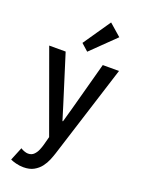

<svg xmlns="http://www.w3.org/2000/svg" viewBox="-182 -865 847 1156"><g transform="rotate(20 241.5 -287.0)"><path d="M122.1 212.9Q97.7 212.9 74 206.8Q50.3 200.7 37.6 194.3L72.3 109.4Q83 116.7 96.4 121.3Q109.9 126 120.1 126Q143.1 126 157.2 111.8Q171.4 97.7 179.4 78.4Q187.5 59.1 191.4 44.4L215.8 -46.4L217.8 21.5L18.1 -528.8H123.5L220.2 -220.7L248.5 -128.9H252L277.8 -220.7L361.3 -528.8H465.3L276.4 67.9Q270 87.9 259.8 112.8Q249.5 137.7 232.2 160.4Q214.8 183.1 188.2 198Q161.6 212.9 122.1 212.9ZM245.6 -572.3 200.7 -612.3 320.8 -787.1 397.5 -720.2Z"/></g></svg>

Font: Reddit Sans Condensed Medium
Style: Regular
Weight: 500
Designer: Stephen Hutchings
Foundry: Reddit
Version: Version 1.014